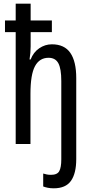

<svg xmlns="http://www.w3.org/2000/svg" viewBox="-20 -780 496 1040"><path d="M271 240Q253 240 238.5 237Q224 234 214 230V160Q224 163 233.5 165Q243 167 256 167Q290 167 301 147Q312 127 312 83V-341Q312 -408 296 -437.5Q280 -467 243 -467Q194 -467 169.5 -421.5Q145 -376 145 -272V0H65V-606H7V-669H65V-760H146V-669H261V-606H146V-529Q146 -494 140 -458H146Q161 -497 192.5 -518.5Q224 -540 261 -540Q329 -540 361 -493.5Q393 -447 393 -357V82Q393 159 364.5 199.5Q336 240 271 240Z"/></svg>

Font: Noto Sans ExtraCondensed
Style: Regular
Weight: 400
Width: 2
Designer: Monotype Design Team
Foundry: Monotype Imaging Inc.
Version: Version 2.013; ttfautohint (v1.8.4.7-5d5b)